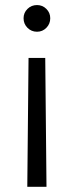

<svg xmlns="http://www.w3.org/2000/svg" viewBox="-20 -552 290 752"><path d="M86.9 179.7 91.8 -325.2H157.2L162.1 179.7ZM176.8 -480.5Q176.8 -458.5 161.6 -443.1Q146.5 -427.7 125 -427.7Q103 -427.7 87.6 -443.1Q72.3 -458.5 72.3 -480.5Q72.3 -502 87.6 -517.1Q103 -532.2 125 -532.2Q146.5 -532.2 161.6 -517.1Q176.8 -502 176.8 -480.5Z"/></svg>

Font: Pretendard Light
Style: Regular
Weight: 300
Designer: Base glyphs from Inter by Rasmus Andersson; Hangeul glyphs from Noto Sans CJK(Source Han Sans) by Jang Soo-young and Kan
Foundry: Kil Hyung-jin
Version: Version 1.309